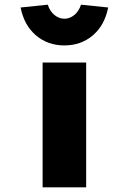

<svg xmlns="http://www.w3.org/2000/svg" viewBox="-20 -800 548 820"><path d="M162 0V-533H348V0ZM255 -606Q184 -606 133.5 -649Q83 -692 68 -768L184 -780Q193 -752 212.5 -736Q232 -720 255 -720Q278 -720 297.5 -736Q317 -752 326 -780L442 -768Q427 -692 376.5 -649Q326 -606 255 -606Z"/></svg>

Font: Lexend Peta ExtraBold
Style: Regular
Weight: 800
Version: Version 1.007